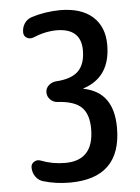

<svg xmlns="http://www.w3.org/2000/svg" viewBox="-53 -782 607 834"><g transform="rotate(-5 250.0 -365.0)"><path d="M101.6 -6.8Q82 -12.7 69.8 -30.3Q57.6 -47.9 57.6 -70.3Q57.6 -85.9 71.3 -94.2Q85 -102.5 99.6 -96.7Q149.4 -77.1 205.1 -77.1Q330.1 -77.1 330.1 -214.8Q330.1 -279.3 298.8 -309.6Q267.6 -339.8 194.3 -343.8Q176.8 -344.7 163.6 -357.9Q150.4 -371.1 150.4 -389.2Q150.4 -407.2 163.6 -419.4Q176.8 -431.6 195.3 -433.6Q263.7 -437.5 293.9 -467.8Q324.2 -498 324.2 -557.6Q324.2 -653.3 218.8 -654.3Q168 -654.3 114.3 -631.8Q99.6 -626 85.9 -633.8Q72.3 -641.6 72.3 -658.2Q72.3 -679.7 83.5 -696.8Q94.7 -713.9 115.2 -720.7Q172.9 -739.3 239.3 -740.2Q332 -740.2 381.8 -695.8Q431.6 -651.4 431.6 -572.3Q431.6 -432.6 314.5 -393.6Q312.5 -393.6 311.5 -391.6Q311.5 -390.6 313.5 -390.6Q442.4 -365.2 442.4 -210Q442.4 9.8 217.8 9.8Q156.2 9.8 101.6 -6.8Z"/></g></svg>

Font: Rounded-X Mgen+ 1mn medium
Style: Regular
Weight: 500
Designer: [Source Han Sans]
Ryoko NISHIZUKA  (kana & ideographs); Paul D. Hunt (Latin, Greek & Cyrillic); Wenlong ZHANG  (bopomofo
Version: Version 1.059.20150602